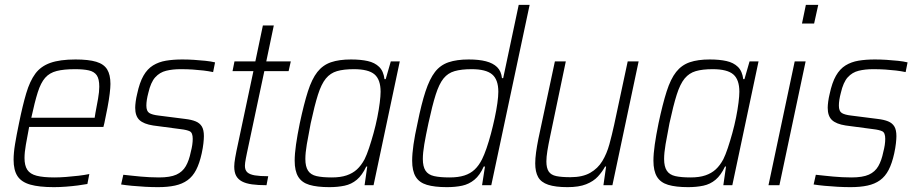

<svg xmlns="http://www.w3.org/2000/svg" viewBox="-20 -763 3775 791"><path d="M202 8Q141 8 104.5 -2.5Q68 -13 52 -37.5Q36 -62 36 -105Q36 -133 42 -169.5Q48 -206 58 -254Q73 -328 88 -378.5Q103 -429 125.5 -459.5Q148 -490 187.5 -504Q227 -518 291 -518Q345 -518 376.5 -508.5Q408 -499 421.5 -477Q435 -455 435 -417Q435 -403 432 -377.5Q429 -352 423 -320.5Q417 -289 410 -256L406 -240H100Q92 -198 86.5 -166.5Q81 -135 81 -112Q81 -81 92.5 -63.5Q104 -46 131 -39Q158 -32 204 -32Q226 -32 252 -34Q278 -36 303.5 -39Q329 -42 348 -46L340 -5Q324 -2 301 1Q278 4 252 6Q226 8 202 8ZM109 -278H370L373 -297Q379 -328 384 -356.5Q389 -385 389 -406Q389 -438 378.5 -453Q368 -468 346 -473Q324 -478 289 -478Q243 -478 213.5 -470.5Q184 -463 166 -442.5Q148 -422 135.5 -382.5Q123 -343 109 -278Z M631 8Q606 8 578 6.5Q550 5 524 2.5Q498 0 479 -3L488 -43Q508 -41 525.5 -39Q543 -37 560.5 -35.5Q578 -34 596.5 -33Q615 -32 635 -32Q681 -32 706.5 -43.5Q732 -55 745.5 -78.5Q759 -102 766 -137Q770 -152 772 -165.5Q774 -179 774 -191Q774 -216 762 -222Q750 -228 724 -231L611 -246Q572 -252 554.5 -268.5Q537 -285 537 -319Q537 -329 539 -344.5Q541 -360 545 -376Q555 -423 571 -451Q587 -479 610.5 -493.5Q634 -508 664 -513Q694 -518 731 -518Q754 -518 778.5 -516.5Q803 -515 826.5 -512.5Q850 -510 866 -506L858 -466Q839 -470 818 -472.5Q797 -475 774 -476.5Q751 -478 724 -478Q691 -478 664.5 -471.5Q638 -465 619.5 -444.5Q601 -424 591 -380Q587 -365 585 -352Q583 -339 583 -328Q583 -305 595 -297.5Q607 -290 633 -287L743 -273Q769 -270 786 -263Q803 -256 811.5 -242Q820 -228 820 -202Q820 -191 818 -172.5Q816 -154 811 -131Q802 -90 788 -63Q774 -36 752.5 -20.5Q731 -5 701 1.5Q671 8 631 8Z M1078 0Q1043 0 1018 -3.5Q993 -7 977 -15.5Q961 -24 953 -38.5Q945 -53 945 -77Q945 -84 946 -93Q947 -102 949 -113.5Q951 -125 954 -140L1024 -470H938L946 -510H1032L1063 -658H1108L1077 -510H1178L1169 -470H1069L997 -131Q995 -121 993 -111Q991 -101 990 -93Q989 -85 989 -80Q989 -62 999 -53Q1009 -44 1030 -40.5Q1051 -37 1085 -37Z M1337 8Q1286 8 1254.5 -1.5Q1223 -11 1208.5 -35Q1194 -59 1194 -101Q1194 -129 1199.5 -167.5Q1205 -206 1215 -255Q1232 -335 1248.5 -386.5Q1265 -438 1287.5 -466.5Q1310 -495 1343.5 -506.5Q1377 -518 1426 -518Q1466 -518 1495 -511.5Q1524 -505 1542 -487.5Q1560 -470 1564 -437H1569L1590 -510H1627L1519 0H1482L1493 -77H1489Q1472 -41 1450 -22.5Q1428 -4 1399.5 2Q1371 8 1337 8ZM1347 -32Q1383 -32 1408 -40.5Q1433 -49 1450.5 -65Q1468 -81 1482 -107Q1491 -125 1500.5 -153.5Q1510 -182 1519 -214.5Q1528 -247 1534.5 -279.5Q1541 -312 1544.5 -340Q1548 -368 1548 -385Q1548 -435 1523 -456.5Q1498 -478 1438 -478Q1396 -478 1368.5 -470Q1341 -462 1322.5 -439.5Q1304 -417 1290 -373Q1276 -329 1260 -255Q1250 -204 1244 -168.5Q1238 -133 1238 -108Q1238 -77 1249 -60Q1260 -43 1284 -37.5Q1308 -32 1347 -32Z M1821 8Q1770 8 1738.5 -1.5Q1707 -11 1692.5 -35Q1678 -59 1678 -101Q1678 -129 1683.5 -167.5Q1689 -206 1700 -255Q1716 -335 1733 -386.5Q1750 -438 1772 -466.5Q1794 -495 1828 -506.5Q1862 -518 1911 -518Q1953 -518 1982 -510.5Q2011 -503 2028 -486.5Q2045 -470 2048 -441H2053L2117 -743H2162L2004 0H1966L1978 -77H1973Q1957 -41 1934.5 -22.5Q1912 -4 1884 2Q1856 8 1821 8ZM1832 -32Q1868 -32 1893 -40Q1918 -48 1935.5 -64.5Q1953 -81 1966 -107Q1975 -125 1984.5 -152.5Q1994 -180 2002.5 -212Q2011 -244 2018 -276.5Q2025 -309 2029 -337.5Q2033 -366 2033 -385Q2033 -435 2007.5 -456.5Q1982 -478 1923 -478Q1881 -478 1853 -470Q1825 -462 1807 -439.5Q1789 -417 1775 -373Q1761 -329 1745 -255Q1734 -204 1728 -168.5Q1722 -133 1722 -108Q1722 -77 1733 -60Q1744 -43 1768.5 -37.5Q1793 -32 1832 -32Z M2318 8Q2268 8 2238.5 -2Q2209 -12 2197 -33.5Q2185 -55 2185 -90Q2185 -110 2188.5 -135.5Q2192 -161 2198 -191L2266 -510H2311L2246 -199Q2239 -166 2235 -141Q2231 -116 2231 -98Q2231 -71 2240.5 -56.5Q2250 -42 2272 -37.5Q2294 -33 2330 -33Q2380 -33 2411.5 -51Q2443 -69 2461.5 -99.5Q2480 -130 2490.5 -168.5Q2501 -207 2510 -248L2566 -510H2611L2503 0H2466L2477 -77H2473Q2461 -55 2443 -35.5Q2425 -16 2395 -4Q2365 8 2318 8Z M2815 8Q2764 8 2732.5 -1.5Q2701 -11 2686.5 -35Q2672 -59 2672 -101Q2672 -129 2677.5 -167.5Q2683 -206 2693 -255Q2710 -335 2726.5 -386.5Q2743 -438 2765.5 -466.5Q2788 -495 2821.5 -506.5Q2855 -518 2904 -518Q2944 -518 2973 -511.5Q3002 -505 3020 -487.5Q3038 -470 3042 -437H3047L3068 -510H3105L2997 0H2960L2971 -77H2967Q2950 -41 2928 -22.5Q2906 -4 2877.5 2Q2849 8 2815 8ZM2825 -32Q2861 -32 2886 -40.5Q2911 -49 2928.5 -65Q2946 -81 2960 -107Q2969 -125 2978.5 -153.5Q2988 -182 2997 -214.5Q3006 -247 3012.5 -279.5Q3019 -312 3022.5 -340Q3026 -368 3026 -385Q3026 -435 3001 -456.5Q2976 -478 2916 -478Q2874 -478 2846.5 -470Q2819 -462 2800.5 -439.5Q2782 -417 2768 -373Q2754 -329 2738 -255Q2728 -204 2722 -168.5Q2716 -133 2716 -108Q2716 -77 2727 -60Q2738 -43 2762 -37.5Q2786 -32 2825 -32Z M3284 -666 3300 -743H3351L3334 -666ZM3146 0 3254 -510H3299L3191 0Z M3484 8Q3459 8 3431 6.5Q3403 5 3377 2.5Q3351 0 3332 -3L3341 -43Q3361 -41 3378.5 -39Q3396 -37 3413.5 -35.5Q3431 -34 3449.5 -33Q3468 -32 3488 -32Q3534 -32 3559.5 -43.5Q3585 -55 3598.5 -78.5Q3612 -102 3619 -137Q3623 -152 3625 -165.5Q3627 -179 3627 -191Q3627 -216 3615 -222Q3603 -228 3577 -231L3464 -246Q3425 -252 3407.5 -268.5Q3390 -285 3390 -319Q3390 -329 3392 -344.5Q3394 -360 3398 -376Q3408 -423 3424 -451Q3440 -479 3463.5 -493.5Q3487 -508 3517 -513Q3547 -518 3584 -518Q3607 -518 3631.5 -516.5Q3656 -515 3679.5 -512.5Q3703 -510 3719 -506L3711 -466Q3692 -470 3671 -472.5Q3650 -475 3627 -476.5Q3604 -478 3577 -478Q3544 -478 3517.5 -471.5Q3491 -465 3472.5 -444.5Q3454 -424 3444 -380Q3440 -365 3438 -352Q3436 -339 3436 -328Q3436 -305 3448 -297.5Q3460 -290 3486 -287L3596 -273Q3622 -270 3639 -263Q3656 -256 3664.5 -242Q3673 -228 3673 -202Q3673 -191 3671 -172.5Q3669 -154 3664 -131Q3655 -90 3641 -63Q3627 -36 3605.5 -20.5Q3584 -5 3554 1.5Q3524 8 3484 8Z"/></svg>

Font: Saira SemiCondensed ExtraLight
Style: Italic
Weight: 250
Width: 4
Italic angle: -12°
Designer: Hector Gatti with collaboration of the Omnibus-Type team
Foundry: Omnibus-Type
Version: Version 1.101